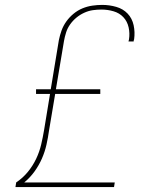

<svg xmlns="http://www.w3.org/2000/svg" viewBox="-20 -763 640 783"><path d="M43 0 46 -19Q73 -37 93.5 -62Q114 -87 127.5 -115.5Q141 -144 148 -174Q155 -204 160 -234L184 -380H127V-399H187L220 -599Q224 -619 231 -638.5Q238 -658 250.5 -675.5Q263 -693 280 -707Q297 -721 316.5 -729Q336 -737 356.5 -740Q377 -743 397 -743Q426 -743 454 -735Q482 -727 500.5 -707.5Q519 -688 525 -660Q531 -632 527 -603Q526 -601 525.5 -598.5Q525 -596 525 -594H504Q505 -596 505 -598Q505 -600 506 -602Q510 -627 504.5 -651.5Q499 -676 483 -693Q467 -710 443 -717Q419 -724 394 -724Q376 -724 358.5 -721.5Q341 -719 323.5 -711Q306 -703 291.5 -691Q277 -679 266 -663.5Q255 -648 249.5 -630.5Q244 -613 241 -596L208 -399H389V-380H205L180 -231Q176 -202 169.5 -173Q163 -144 151 -116.5Q139 -89 121 -64Q103 -39 79 -19H448L445 0Z"/></svg>

Font: Iosevka Curly Thin Extended
Style: Italic
Weight: 100
Width: 7
Italic angle: -9°
Monospace: yes
Designer: Belleve Invis
Foundry: Belleve Invis
Version: Version 11.1.0; ttfautohint (v1.8.3)